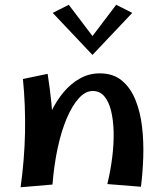

<svg xmlns="http://www.w3.org/2000/svg" viewBox="-20 -773 678 804"><path d="M570.2 9 429.5 -2.2Q443.2 -59.5 450.1 -115.5Q457 -171.5 455.8 -221.2Q454.5 -271 445 -309.5Q435.5 -348 416.6 -370Q397.8 -392 368.5 -392Q337.8 -392 310.1 -361.6Q282.5 -331.2 259.6 -277.8Q236.8 -224.2 221.5 -153.1Q206.2 -82 199.8 -0.2L145.5 -129Q147.8 -169.8 160.5 -215.9Q173.2 -262 194.8 -306.4Q216.2 -350.8 246.2 -386.8Q276.2 -422.8 314.4 -444.2Q352.5 -465.8 397.8 -465.8Q454.2 -465.8 490.5 -435.5Q526.8 -405.2 547.1 -354.9Q567.5 -304.5 574.8 -242.5Q582 -180.5 579.9 -115.1Q577.8 -49.8 570.2 9ZM199.8 -0.2 66.2 11.2Q82.5 -105 84.8 -218.4Q87 -331.8 76 -442.2L179.5 -463.8Q189.8 -397.2 195.5 -339.2Q201.2 -281.2 203.2 -227.6Q205.2 -174 204.1 -118.2Q203 -62.5 199.8 -0.2ZM268 -753 379.8 -605.5 367.2 -543 200.8 -719ZM466.5 -753 533.8 -719 367.2 -543 354.8 -605.5Z"/></svg>

Font: Marhey Light
Style: Regular
Weight: 300
Designer: Nur Syamsi & Bustanul Arifin
Foundry: Namelatype
Version: Version 1.000